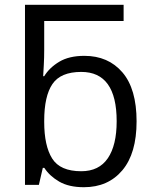

<svg xmlns="http://www.w3.org/2000/svg" viewBox="-20 -780 652 810"><path d="M334 9.8Q270.5 9.8 229.7 -13.9Q189 -37.6 167 -71.8H160.6L144 0H85.4V-759.8H501.5V-691.4H166.5V-569.8Q166.5 -537.1 164.8 -506.3Q163.1 -475.6 162.1 -458.5H166.5Q188.5 -494.6 230 -519.5Q271.5 -544.4 335.9 -544.4Q436.5 -544.4 496.3 -474.9Q556.2 -405.3 556.2 -268.1Q556.2 -132.8 496.1 -61.5Q436 9.8 334 9.8ZM322.8 -57.6Q397.5 -57.6 434.8 -112.3Q472.2 -167 472.2 -268.6Q472.2 -476.6 322.8 -476.6Q235.8 -476.6 201.2 -425.5Q166.5 -374.5 166.5 -270V-265.6Q166.5 -164.6 200.2 -111.1Q233.9 -57.6 322.8 -57.6Z"/></svg>

Font: Open Sans
Style: Regular
Weight: 400
Designer: Monotype Design Team
Foundry: Monotype Imaging Inc.
Version: Version 3.000; ttfautohint (v1.8.4)